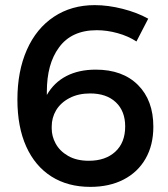

<svg xmlns="http://www.w3.org/2000/svg" viewBox="-20 -725 655 750"><path d="M559 -652 513 -563Q481 -584 439.5 -595.5Q398 -607 358 -607Q259 -607 210 -539Q163 -475 163 -367V-354Q191 -403 239.5 -428Q288 -453 354 -453Q459 -453 519 -393Q579 -333 579 -230Q579 -158 548.5 -105Q518 -52 462.5 -23.5Q407 5 333 5Q245 5 181 -35.5Q117 -76 82.5 -152.5Q48 -229 48 -336Q48 -447 85 -530.5Q122 -614 190.5 -659.5Q259 -705 350 -705Q402 -705 459 -690.5Q516 -676 559 -652ZM199 -294Q182 -265 182 -231V-223Q182 -193 197 -165Q213 -135 246 -116Q279 -97 327 -97Q392 -97 430.5 -132.5Q469 -168 469 -231Q469 -291 432.5 -325.5Q396 -360 332 -360Q286 -360 251.5 -342Q217 -324 199 -294Z"/></svg>

Font: Sapa
Style: Regular
Weight: 400
Version: Version 1.20 June 8, 2016